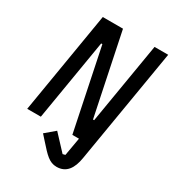

<svg xmlns="http://www.w3.org/2000/svg" viewBox="-215 -814 1029 1143"><g transform="rotate(30 300.0 -243.0)"><path d="M126.4 0 219.5 -557.2H227.6L343 0H388.5L366.8 123.9L349.8 128.2L252.5 23.8L187.1 79.2L220.9 116.8C275.9 178.3 305.4 212 355.8 212C422.2 212 454.9 164.1 467.3 86.6L598.7 -698.2H505L411.6 -140.6H403.8L288 -698.2H149.1L32.7 0Z"/></g></svg>

Font: Margiela Mono Italic Medium It
Style: Regular
Weight: 500
Designer: Mike Abbink, Paul van der Laan, Pieter van Rosmalen
Foundry: Bold Monday
Version: Version 2.003 2021